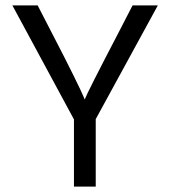

<svg xmlns="http://www.w3.org/2000/svg" viewBox="-20 -694 633 714"><path d="M336 0H255V-250L26 -674H120L171 -575Q223 -475 254 -412Q285 -349 290 -336L295 -324Q304 -349 422 -575L473 -674H567L336 -251Z"/></svg>

Font: Hind Vadodara
Style: Regular
Weight: 400
Designer: Hitesh Malaviya
Foundry: Indian Type Foundry
Version: Version 1.001;PS 1.0;hotconv 1.0.86;makeotf.lib2.5.63406; tt